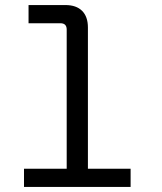

<svg xmlns="http://www.w3.org/2000/svg" viewBox="-20 -740 640 760"><path d="M75 0V-72H244V-623Q244 -648 219 -648H93V-720H239Q282 -720 305 -697Q328 -674 328 -631V-72H497V0Z"/></svg>

Font: DM Mono
Style: Regular
Weight: 400
Designer: Colophon Foundry
Foundry: Colophon Foundry
Version: Version 1.000; ttfautohint (v1.8.2.53-6de2)